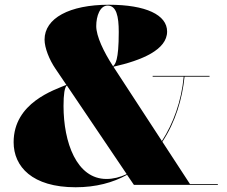

<svg xmlns="http://www.w3.org/2000/svg" viewBox="-20 -780 958 810"><path d="M624 -460V-456.5H755C745.5 -353 711 -259 663 -185L464 -490C462 -493 460 -495.5 458.5 -498.5C578.5 -525.5 685 -570 685 -647C685 -717 596 -760 439 -760C273 -760 168 -703 168 -613C168 -578 188 -528 214 -490L260 -422C209.5 -400.5 37.5 -347 37.5 -180C37.5 -77 116 10 299 10C384.5 10 456.5 -9.5 516 -42.5L545 0H899V-3.5H781.5L665 -182C719.5 -264 749 -362 758.5 -456.5H864V-460ZM386 -670C386 -712.5 402 -756.5 434 -756.5C471 -756.5 481 -711.5 481 -645C481 -522.5 466 -509.5 457 -500.5C417 -562 386 -627.5 386 -670ZM248 -333C248 -382.5 252.5 -411.5 262 -419.5L514.5 -45.5C486 -32 457.5 -25 429 -25C303 -25 248 -179.5 248 -333Z"/></svg>

Font: Bodoni* 48pt Fatface
Style: Regular
Weight: 900
Version: Version 2.3